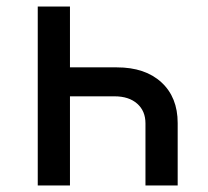

<svg xmlns="http://www.w3.org/2000/svg" viewBox="-20 -570 640 590"><path d="M195 -550V-363H339Q426 -363 476 -317Q526 -271 526 -192V0H427V-191Q427 -229 401.5 -251.5Q376 -274 332 -274H195V0H96V-550Z"/></svg>

Font: JetBrainsMono NFM Medium
Style: Regular
Weight: 500
Monospace: yes
Designer: Philipp Nurullin, Konstantin Bulenkov
Foundry: JetBrains
Version: Version 2.304; ttfautohint (v1.8.4.7-5d5b);Nerd Fonts 3.3.0